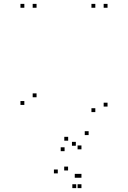

<svg xmlns="http://www.w3.org/2000/svg" viewBox="-20 -760 660 990"><path d="M534.5 -210.5V-230.5H514.5V-210.5ZM534.5 -720V-740H514.5V-720ZM471.5 -720V-740H451.5V-720ZM471.5 -182V-202H451.5V-182ZM437 -63.5V-83.5H417V-63.5ZM331.5 -34.5V-54.5H311.5V-34.5ZM168.5 -258.5V-278.5H148.5V-258.5ZM168.5 -720V-740H148.5V-720ZM105.5 -720V-740H85.5V-720ZM105.5 -219V-239H85.5V-219ZM313 19.5V-0.5H293V19.5ZM278 134V114H258V134ZM373 210V190H353V210ZM400 210V190H380V210ZM400 156.5V136.5H380V156.5ZM385.5 156.5V136.5H365.5V156.5ZM331 119V99H311V119ZM400 10V-10H380V10ZM371 -8.5V-28.5H351V-8.5Z"/></svg>

Font: Monaspace Argon Dots Var
Style: Regular
Weight: 400
Designer: Riley Cran and the Lettermatic Team
Version: Version 1.100 (Monaspace Argon Dots)